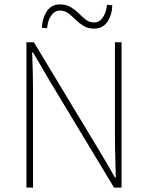

<svg xmlns="http://www.w3.org/2000/svg" viewBox="-20 -852 672 872"><path d="M100 0V-660H134L426 -176Q446 -143 465 -110.5Q484 -78 502 -46H506Q505 -94 503.5 -140Q502 -186 502 -232V-660H532V0H498L206 -484Q187 -517 167.5 -550Q148 -583 130 -614H126Q128 -568 129 -524.5Q130 -481 130 -434V0ZM408 -722Q379 -722 359 -734.5Q339 -747 323 -763Q307 -779 290.5 -791.5Q274 -804 252 -804Q229 -804 213 -782Q197 -760 194 -724L170 -726Q172 -769 192.5 -800.5Q213 -832 252 -832Q281 -832 301.5 -819.5Q322 -807 338 -791Q354 -775 370 -762.5Q386 -750 408 -750Q431 -750 446.5 -772Q462 -794 466 -830L490 -828Q489 -785 468 -753.5Q447 -722 408 -722Z"/></svg>

Font: Source Sans Variable
Style: Regular
Weight: 200
Designer: Paul D. Hunt
Foundry: Adobe Systems Incorporated
Version: Version 3.006;hotconv 1.0.111;makeotfexe 2.5.65597